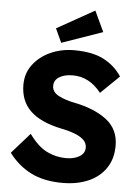

<svg xmlns="http://www.w3.org/2000/svg" viewBox="-62 -987 756 1045"><g transform="rotate(5 316.0 -465.0)"><path d="M319 10Q217 10 146 -26Q75 -62 25 -129L124 -241Q173 -174 222.5 -150Q272 -126 327 -126Q371 -126 400 -143.5Q429 -161 429 -192Q429 -218 409.5 -235.5Q390 -253 357.5 -265Q325 -277 287 -284Q172 -308 116.5 -362Q61 -416 61 -504Q61 -567 97 -614.5Q133 -662 192 -688.5Q251 -715 321 -715Q420 -715 482 -683Q544 -651 581 -594L480 -496Q416 -578 325 -578Q279 -578 251 -560.5Q223 -543 223 -512Q223 -478 259.5 -459Q296 -440 348 -430Q458 -408 524 -357Q590 -306 590 -216Q590 -145 555.5 -94Q521 -43 460 -16.5Q399 10 319 10ZM246 -749 211 -825 416 -940 469 -827Z"/></g></svg>

Font: Readex Pro bold
Style: Bold
Weight: 700
Designer: Bonnie Shaver-Troup, Thomas Jockin
Foundry: Lexend
Version: Version 1.200; ttfautohint (v1.8.3)